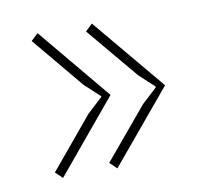

<svg xmlns="http://www.w3.org/2000/svg" viewBox="-52 -498 528 486"><g transform="rotate(-10 211.5 -255.0)"><path d="M73.2 -440.9 228 -254.9 73.2 -68.8 55.2 -85.9 165 -217.8 204.1 -253.9V-255.9L165 -292L55.2 -423.8ZM212.9 -440.9 368.2 -254.9 212.9 -68.8 194.8 -85.9 305.2 -217.8 344.2 -253.9V-255.9L305.2 -292L194.8 -423.8Z"/></g></svg>

Font: Sinkin Sans 100 Thin
Style: Regular
Weight: 100
Designer: Keith Bates
Foundry: K-Type
Version: Sinkin Sans (version 1.0)  by Keith Bates   •   © 2014   www